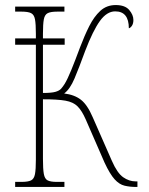

<svg xmlns="http://www.w3.org/2000/svg" viewBox="-20 -740 589 760"><path d="M40 0V-20H65Q91 -20 103 -26Q115 -32 118.5 -51Q122 -70 122 -108V-563H40V-588H122V-606Q122 -645 118.5 -663.5Q115 -682 103 -688Q91 -694 65 -694H40V-714H235V-694H207Q181 -694 169 -688Q157 -682 153.5 -663.5Q150 -645 150 -606V-588H236V-563H150V-372Q184 -372 199.5 -376.5Q215 -381 222 -389Q229 -397 236 -408Q247 -426 262 -462.5Q277 -499 297 -553Q314 -598 333 -636Q352 -674 377 -697Q402 -720 438 -720Q475 -720 491.5 -700.5Q508 -681 508 -661Q508 -647 502.5 -638.5Q497 -630 490 -628Q490 -695 436 -695Q403 -695 375.5 -657Q348 -619 317 -538Q293 -472 275 -429.5Q257 -387 234 -370Q275 -365 300.5 -345Q326 -325 347 -276L423 -103Q444 -55 467.5 -38.5Q491 -22 517 -22H524V0H519Q494 0 473 -5Q452 -10 433.5 -30.5Q415 -51 394 -96L319 -268Q304 -302 287 -319Q270 -336 239 -341.5Q208 -347 150 -347V-111Q150 -71 153.5 -51.5Q157 -32 168.5 -26Q180 -20 205 -20H235V0Z"/></svg>

Font: Noto Serif Condensed Thin
Style: Regular
Weight: 100
Width: 3
Designer: Monotype Design Team
Foundry: Monotype Imaging Inc.
Version: Version 2.013; ttfautohint (v1.8.4.7-5d5b)